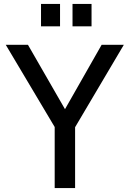

<svg xmlns="http://www.w3.org/2000/svg" viewBox="-20 -949 654 969"><path d="M283 -929H187V-816H283ZM442 -929H346V-816H442ZM605 -723H493L308 -398L121 -723H9L256 -308V0H359V-307Z"/></svg>

Font: United Sans Medium
Style: Regular
Weight: 500
Designer: Pablo Impallari, Rodrigo Fuenzalida (Modified by Dan O. Williams)
Version: Version 1.000;PS 001.000;hotconv 1.0.88;makeotf.lib2.5.64775